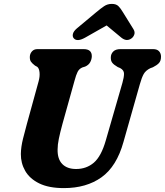

<svg xmlns="http://www.w3.org/2000/svg" viewBox="-20 -952 846 985"><path d="M523 -232.5 608 -527Q616 -555 616.2 -573.5Q616.5 -592 596 -603L584 -608Q563.5 -620 555.8 -630.2Q548 -640.5 548.5 -657Q548.5 -675 560.8 -687.5Q573 -700 597.5 -700H765.5Q786 -700 796 -689Q806 -678 806 -661.5Q806 -639.5 795.2 -628.2Q784.5 -617 764.5 -607L751 -602Q727.5 -590.5 717.2 -572.2Q707 -554 697.5 -520L613.5 -224Q578.5 -98 500.8 -42.5Q423 13 308 13Q230.5 13 181.5 -11Q132.5 -35 109.5 -75Q86.5 -115 87 -162Q87.5 -198 98 -240.2Q108.5 -282.5 118 -316.5L178 -534.5Q185 -559.5 182.8 -581Q180.5 -602.5 170.5 -609.5L159.5 -615.5Q144.5 -627 138.5 -636Q132.5 -645 133 -661Q133.5 -676.5 143.8 -688.2Q154 -700 172 -700H409Q451.5 -700 451 -663Q450.5 -647.5 442.8 -633Q435 -618.5 417 -610.5L402.5 -606Q386 -599 378 -583Q370 -567 362.5 -538.5L300.5 -316.5Q288 -270.5 281.8 -240Q275.5 -209.5 275.5 -185.5Q274.5 -136 299.5 -110.5Q324.5 -85 370.5 -85Q423.5 -85 461.5 -117.5Q499.5 -150 523 -232.5ZM416 -758.5Q375 -736 358.5 -755.5Q351 -764 354 -777.8Q357 -791.5 374.5 -806.5L474 -889.5Q496.5 -908.5 514 -920.2Q531.5 -932 553.5 -932Q576 -932 587.5 -920.5Q599 -909 610.5 -889.5L664.5 -802.5Q673.5 -788 669 -775Q664.5 -762 654.5 -755Q630 -737 603 -758.5L527 -821.5Z"/></svg>

Font: Fraunces 72pt SuperSoft
Style: Bold Italic
Weight: 700
Italic angle: -16°
Version: Version 1.000;[0bf87f6ff]